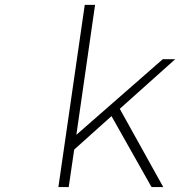

<svg xmlns="http://www.w3.org/2000/svg" viewBox="-20 -762 734 782"><path d="M217.8 0 325.2 -742.2H367.2L291 -212.9L643.1 -521H693.8L467.8 -318.8L645 0H597.2L434.1 -289.1L282.2 -152.8L259.8 0Z"/></svg>

Font: Trueno UltraLight
Style: Italic
Weight: 250
Designer: Julieta Ulanovsky
Foundry: Julieta Ulanovsky
Version: Version 3.001b | FøM Fix